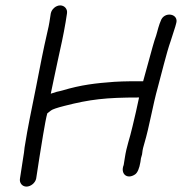

<svg xmlns="http://www.w3.org/2000/svg" viewBox="-20 -677 674 711"><path d="M203 -657C187 -657 171 -643 168 -627L163 -595C162 -586 159 -575 156 -561C138 -483 131 -443 113 -352C95 -261 84 -213 71 -131C70 -118 68 -106 66 -94L54 -16C51 0 62 14 78 14C94 14 111 0 114 -16L126 -94C131 -124 147 -229 155 -257C157 -258 158 -260 160 -261L169 -268C174 -272 191 -278 219 -285C313 -309 371 -316 495 -316C488 -281 479 -244 471 -210C460 -161 449 -138 442 -91L438 -66C425 -34 450 -11 480 -31C489 -37 496 -53 500 -77L502 -91C503 -96 505 -100 506 -105L508 -120C509 -124 510 -132 514 -144C534 -211 545 -285 565 -356C577 -399 596 -480 612 -525C620 -548 622 -558 629 -578L632 -589C645 -627 587 -637 575 -599L571 -589C563 -566 562 -554 552 -527C548 -516 519 -407 510 -376H461C442 -376 423 -375 403 -374C335 -369 281 -363 211 -342C205 -340 198 -339 190 -337L168 -330C175 -365 184 -405 194 -453C205 -503 215 -547 223 -595L228 -627C231 -643 219 -657 203 -657Z"/></svg>

Font: Squarish
Style: It
Weight: 400
Foundry: Cannot Into Space Fonts
Version: Version 0.272